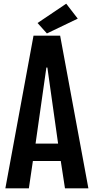

<svg xmlns="http://www.w3.org/2000/svg" viewBox="-20 -1029 512 1049"><path d="M163.1 -834 9.3 0H137.7L159.7 -149.4H312L335 0H462.9L308.6 -834ZM297.4 -244.6H174.3L233.4 -660.2H238.8ZM185.1 -903.3 236.3 -846.2 404.8 -927.2 341.8 -1008.8Z"/></svg>

Font: Fjalla One
Style: Regular
Weight: 400
Designer: Irina Smirnova
Foundry: Irina Smirnova
Version: Version 1.001